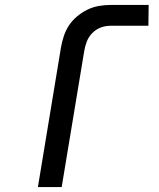

<svg xmlns="http://www.w3.org/2000/svg" viewBox="-20 -755 640 775"><path d="M133 0 226 -563Q230 -586 237.5 -609Q245 -632 258.5 -652.5Q272 -673 292 -689.5Q312 -706 334 -716.5Q356 -727 379.5 -731Q403 -735 426 -735H580L579 -651H426Q406 -651 387 -644Q368 -637 353 -622Q338 -607 330.5 -587.5Q323 -568 320 -549L229 0Z"/></svg>

Font: Iosevka Aile Medium Oblique
Style: Regular
Weight: 500
Italic angle: -9°
Designer: Belleve Invis
Foundry: Belleve Invis
Version: Version 31.1.0; ttfautohint (v1.8.4)